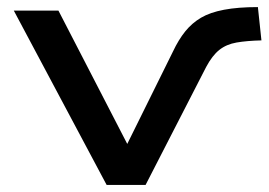

<svg xmlns="http://www.w3.org/2000/svg" viewBox="-20 -522 758 542"><path d="M281 0 19 -492H145L352 -91H327L468 -376Q484 -410 503 -433.5Q522 -457 547.5 -472Q573 -487 612.5 -494.5Q652 -502 708 -502L718 -408Q677 -407 648 -402Q619 -397 599 -381Q579 -365 562 -333L391 0Z"/></svg>

Font: Nunito Sans 10pt Expanded SemiBold
Style: Regular
Weight: 600
Width: 7
Designer: Vernon Adams
Foundry: Vernon Adams
Version: Version 3.101;gftools[0.9.27]